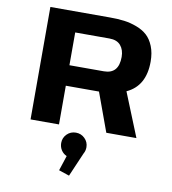

<svg xmlns="http://www.w3.org/2000/svg" viewBox="-103 -789 1057 1177"><g transform="rotate(10 425.0 -201.0)"><path d="M485 -241H291.5V0H114.5V-700H487Q535.5 -700 574.5 -695Q613.5 -690 652.8 -675.2Q692 -660.5 718.5 -636.5Q745 -612.5 761.5 -571.5Q778 -530.5 778 -476Q778 -324.5 663.5 -272L773.5 0H586L498 -241ZM291.5 -572.5V-368.5H506Q598 -368.5 598 -474Q598 -517.5 575 -545Q552 -572.5 504.5 -572.5ZM481.5 109Q481.5 131 470.5 150L406.5 298.5L341 276.5L371.5 183Q350 173.5 337.2 153.8Q324.5 134 324.5 109Q324.5 77 347.2 54.2Q370 31.5 403 31.5Q435.5 31.5 458.5 54.2Q481.5 77 481.5 109Z"/></g></svg>

Font: League Mono Wide
Style: Bold
Weight: 700
Width: 8
Designer: Tyler Finck
Foundry: The League of Moveable Type / Tyler Finck
Version: Version 2.210